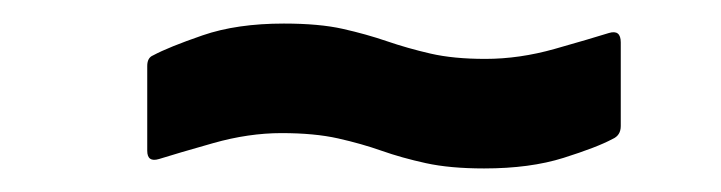

<svg xmlns="http://www.w3.org/2000/svg" viewBox="-20 -382 612 163"><path d="M391 -239Q362 -239 341.5 -243.5Q321 -248 304 -254Q287 -260 267 -264.5Q247 -269 219 -269Q191 -269 161 -260.5Q131 -252 115 -247Q105 -244 105 -254V-326Q105 -333 110 -335Q123 -342 152 -352Q181 -362 221 -362Q251 -362 271 -357.5Q291 -353 308.5 -347Q326 -341 345.5 -336.5Q365 -332 392 -332Q421 -332 451 -340.5Q481 -349 497 -354Q507 -357 507 -346V-275Q507 -267 500 -264Q487 -257 458.5 -248Q430 -239 391 -239Z"/></svg>

Font: Sofia Sans Semi Condensed
Style: Bold Italic
Weight: 700
Italic angle: -9°
Version: Version 4.100